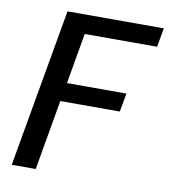

<svg xmlns="http://www.w3.org/2000/svg" viewBox="-80 -768 736 836"><g transform="rotate(10 288.5 -350.0)"><path d="M28 0 151 -700H577L562 -616H242L203 -392H466L451 -310H188L134 0Z"/></g></svg>

Font: Ultramarine Medium
Style: Italic
Weight: 500
Italic angle: -10°
Designer: Colophon Foundry, Jonny Pinhorn
Foundry: Colophon Foundry
Version: Version 1.200; ttfautohint (v1.8.3)